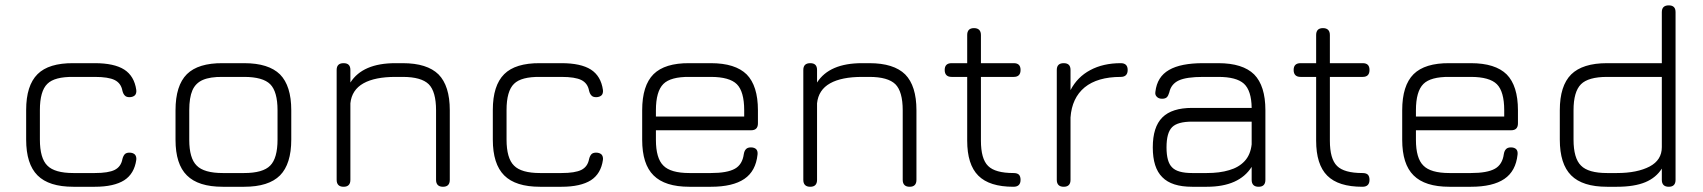

<svg xmlns="http://www.w3.org/2000/svg" viewBox="-20 -714 6510 734"><path d="M342.5 0C342.5 0 260.5 0 260.5 0C198 0 152.5 -14.5 123.5 -43.5C94.5 -72.5 80 -118 80 -180.5C80 -180.5 80 -180.5 80 -180.5C80 -180.5 80 -293.5 80 -293.5C80 -356 94.5 -401.5 123.5 -430.5C152 -459 198 -473 260.5 -472.5C260.5 -472.5 260.5 -472.5 260.5 -472.5C260.5 -472.5 342.5 -472.5 342.5 -472.5C391.5 -472.5 429 -464.5 455 -448C480.5 -431.5 496 -405.5 501 -370C501 -370 501 -370 501 -370C502 -361 500 -354 495.5 -349.5C490.5 -345 483.5 -342.5 475 -342.5C475 -342.5 475 -342.5 475 -342.5C467 -342.5 461 -344.5 457 -349C453 -353 450 -359 448 -367C448 -367 448 -367 448 -367C444.5 -386.5 434.5 -400 418.5 -408C402.5 -416 377 -420 342.5 -420C342.5 -420 342.5 -420 342.5 -420C342.5 -420 260.5 -420 260.5 -420C213 -420.5 179.5 -412 161 -393.5C142 -375 132.5 -341.5 132.5 -293.5C132.5 -293.5 132.5 -293.5 132.5 -293.5C132.5 -293.5 132.5 -180.5 132.5 -180.5C132.5 -133 142 -99.5 161 -81C179.5 -62 213 -52.5 260.5 -52.5C260.5 -52.5 260.5 -52.5 260.5 -52.5C260.5 -52.5 342.5 -52.5 342.5 -52.5C377 -52.5 402.5 -56.5 418.5 -64.5C434.5 -72.5 444.5 -86.5 448 -106C448 -106 448 -106 448 -106C450 -114 453 -120 457 -124.5C461 -128.5 467 -130.5 475 -130.5C475 -130.5 475 -130.5 475 -130.5C483.5 -130.5 490.5 -128 495.5 -123.5C500 -118.5 502 -111.5 501 -103C501 -103 501 -103 501 -103C496 -67.5 480.5 -41.5 455 -25C429 -8.5 391.5 0 342.5 0C342.5 0 342.5 0 342.5 0Z M913.5 0C913.5 0 831.5 0 831.5 0C769 0 723.5 -14.5 694.5 -43.5C665.5 -72 651 -117.5 651 -179.5C651 -179.5 651 -179.5 651 -179.5C651 -179.5 651 -292.5 651 -292.5C651 -355.5 665.5 -401.5 694.5 -430.5C723.5 -459 769 -473 831.5 -472.5C831.5 -472.5 831.5 -472.5 831.5 -472.5C831.5 -472.5 913.5 -472.5 913.5 -472.5C976 -472.5 1021.5 -458 1050.5 -429.5C1079 -400.5 1093.5 -355 1093.5 -292.5C1093.5 -292.5 1093.5 -292.5 1093.5 -292.5C1093.5 -292.5 1093.5 -180.5 1093.5 -180.5C1093.5 -118 1079 -72.5 1050.5 -43.5C1021.5 -14.5 976 0 913.5 0C913.5 0 913.5 0 913.5 0ZM703.5 -292.5C703.5 -292.5 703.5 -179.5 703.5 -179.5C703.5 -132.5 713 -99.5 732 -81C750.5 -62 784 -52.5 831.5 -52.5C831.5 -52.5 831.5 -52.5 831.5 -52.5C831.5 -52.5 913.5 -52.5 913.5 -52.5C961 -52.5 994.5 -62 1013 -81C1031.5 -99.5 1041 -133 1041 -180.5C1041 -180.5 1041 -180.5 1041 -180.5C1041 -180.5 1041 -292.5 1041 -292.5C1041 -340 1031.5 -373.5 1013 -392C994.5 -410.5 961 -420 913.5 -420C913.5 -420 913.5 -420 913.5 -420C913.5 -420 831.5 -420 831.5 -420C799.5 -420.5 774 -416.5 755.5 -408.5C737 -400.5 723.5 -387 715.5 -368.5C707.5 -350 703.5 -324.5 703.5 -292.5C703.5 -292.5 703.5 -292.5 703.5 -292.5Z M1293.5 0C1293.5 0 1293.5 0 1293.5 0C1276 0 1267 -9 1267 -26.5C1267 -26.5 1267 -26.5 1267 -26.5C1267 -26.5 1267 -446.5 1267 -446.5C1267 -464 1276 -472.5 1293.5 -472.5C1293.5 -472.5 1293.5 -472.5 1293.5 -472.5C1311 -472.5 1319.5 -464 1319.5 -446.5C1319.5 -446.5 1319.5 -446.5 1319.5 -446.5C1319.5 -446.5 1319.5 -398.5 1319.5 -398.5C1351 -448 1408.5 -472.5 1491.5 -472.5C1491.5 -472.5 1491.5 -472.5 1491.5 -472.5C1491.5 -472.5 1519.5 -472.5 1519.5 -472.5C1582 -472.5 1627.5 -458 1656.5 -429.5C1685 -400.5 1699.5 -355 1699.5 -292.5C1699.5 -292.5 1699.5 -292.5 1699.5 -292.5C1699.5 -292.5 1699.5 -26.5 1699.5 -26.5C1699.5 -9 1691 0 1673.5 0C1673.5 0 1673.5 0 1673.5 0C1656 0 1647 -9 1647 -26.5C1647 -26.5 1647 -26.5 1647 -26.5C1647 -26.5 1647 -292.5 1647 -292.5C1647 -340 1637.5 -373.5 1619 -392C1600 -410.5 1567 -420 1519.5 -420C1519.5 -420 1519.5 -420 1519.5 -420C1519.5 -420 1491.5 -420 1491.5 -420C1440 -420 1399 -412 1369.5 -395.5C1340 -379 1323 -353.5 1319.5 -319C1319.5 -319 1319.5 -319 1319.5 -319C1319.5 -319 1319.5 -26.5 1319.5 -26.5C1319.5 -9 1311 0 1293.5 0Z M2126.5 0C2126.5 0 2044.5 0 2044.5 0C1982 0 1936.5 -14.5 1907.5 -43.5C1878.5 -72.5 1864 -118 1864 -180.5C1864 -180.5 1864 -180.5 1864 -180.5C1864 -180.5 1864 -293.5 1864 -293.5C1864 -356 1878.5 -401.5 1907.5 -430.5C1936 -459 1982 -473 2044.5 -472.5C2044.5 -472.5 2044.5 -472.5 2044.5 -472.5C2044.5 -472.5 2126.5 -472.5 2126.5 -472.5C2175.5 -472.5 2213 -464.5 2239 -448C2264.5 -431.5 2280 -405.5 2285 -370C2285 -370 2285 -370 2285 -370C2286 -361 2284 -354 2279.5 -349.5C2274.5 -345 2267.5 -342.5 2259 -342.5C2259 -342.5 2259 -342.5 2259 -342.5C2251 -342.5 2245 -344.5 2241 -349C2237 -353 2234 -359 2232 -367C2232 -367 2232 -367 2232 -367C2228.5 -386.5 2218.5 -400 2202.5 -408C2186.5 -416 2161 -420 2126.5 -420C2126.5 -420 2126.5 -420 2126.5 -420C2126.5 -420 2044.5 -420 2044.5 -420C1997 -420.5 1963.5 -412 1945 -393.5C1926 -375 1916.5 -341.5 1916.5 -293.5C1916.5 -293.5 1916.5 -293.5 1916.5 -293.5C1916.5 -293.5 1916.5 -180.5 1916.5 -180.5C1916.5 -133 1926 -99.5 1945 -81C1963.5 -62 1997 -52.5 2044.5 -52.5C2044.5 -52.5 2044.5 -52.5 2044.5 -52.5C2044.5 -52.5 2126.5 -52.5 2126.5 -52.5C2161 -52.5 2186.5 -56.5 2202.5 -64.5C2218.5 -72.5 2228.5 -86.5 2232 -106C2232 -106 2232 -106 2232 -106C2234 -114 2237 -120 2241 -124.5C2245 -128.5 2251 -130.5 2259 -130.5C2259 -130.5 2259 -130.5 2259 -130.5C2267.5 -130.5 2274.5 -128 2279.5 -123.5C2284 -118.5 2286 -111.5 2285 -103C2285 -103 2285 -103 2285 -103C2280 -67.5 2264.5 -41.5 2239 -25C2213 -8.5 2175.5 0 2126.5 0C2126.5 0 2126.5 0 2126.5 0Z M2851.5 -216C2851.5 -216 2487.5 -216 2487.5 -216C2487.5 -216 2487.5 -179.5 2487.5 -179.5C2487.5 -132.5 2497 -99.5 2516 -81C2534.5 -62 2568 -52.5 2615.5 -52.5C2615.5 -52.5 2615.5 -52.5 2615.5 -52.5C2615.5 -52.5 2697.5 -52.5 2697.5 -52.5C2739.5 -52.5 2770 -58 2789.5 -69C2808.5 -79.5 2820 -98.5 2823.5 -125C2823.5 -125 2823.5 -125 2823.5 -125C2825 -133.5 2827.5 -139.5 2832 -144C2836 -148.5 2842.5 -150.5 2851 -150.5C2851 -150.5 2851 -150.5 2851 -150.5C2859.5 -150.5 2866.5 -148 2871 -143.5C2875.5 -138.5 2877 -131.5 2876 -123C2876 -123 2876 -123 2876 -123C2871.5 -81 2855 -50 2825.5 -30C2796 -10 2753.5 0 2697.5 0C2697.5 0 2697.5 0 2697.5 0C2697.5 0 2615.5 0 2615.5 0C2553 0 2507.5 -14.5 2478.5 -43.5C2449.5 -72 2435 -117.5 2435 -179.5C2435 -179.5 2435 -179.5 2435 -179.5C2435 -179.5 2435 -292.5 2435 -292.5C2435 -355.5 2449.5 -401.5 2478.5 -430.5C2507.5 -459 2553 -473 2615.5 -472.5C2615.5 -472.5 2615.5 -472.5 2615.5 -472.5C2615.5 -472.5 2697.5 -472.5 2697.5 -472.5C2760 -472.5 2805.5 -458 2834.5 -429.5C2863 -400.5 2877.5 -355 2877.5 -292.5C2877.5 -292.5 2877.5 -292.5 2877.5 -292.5C2877.5 -292.5 2877.5 -242.5 2877.5 -242.5C2877.5 -225 2869 -216 2851.5 -216C2851.5 -216 2851.5 -216 2851.5 -216ZM2697.5 -420C2697.5 -420 2615.5 -420 2615.5 -420C2568 -420.5 2534.5 -411.5 2516 -393C2497 -374 2487.5 -340.5 2487.5 -292.5C2487.5 -292.5 2487.5 -292.5 2487.5 -292.5C2487.5 -292.5 2487.5 -268.5 2487.5 -268.5C2487.5 -268.5 2825 -268.5 2825 -268.5C2825 -268.5 2825 -292.5 2825 -292.5C2825 -340 2815.5 -373.5 2797 -392C2778.5 -410.5 2745 -420 2697.5 -420C2697.5 -420 2697.5 -420 2697.5 -420Z M3077.5 0C3077.5 0 3077.5 0 3077.5 0C3060 0 3051 -9 3051 -26.5C3051 -26.5 3051 -26.5 3051 -26.5C3051 -26.5 3051 -446.5 3051 -446.5C3051 -464 3060 -472.5 3077.5 -472.5C3077.5 -472.5 3077.5 -472.5 3077.5 -472.5C3095 -472.5 3103.5 -464 3103.5 -446.5C3103.5 -446.5 3103.5 -446.5 3103.5 -446.5C3103.5 -446.5 3103.5 -398.5 3103.5 -398.5C3135 -448 3192.5 -472.5 3275.5 -472.5C3275.5 -472.5 3275.5 -472.5 3275.5 -472.5C3275.5 -472.5 3303.5 -472.5 3303.5 -472.5C3366 -472.5 3411.5 -458 3440.5 -429.5C3469 -400.5 3483.5 -355 3483.5 -292.5C3483.5 -292.5 3483.5 -292.5 3483.5 -292.5C3483.5 -292.5 3483.5 -26.5 3483.5 -26.5C3483.5 -9 3475 0 3457.5 0C3457.5 0 3457.5 0 3457.5 0C3440 0 3431 -9 3431 -26.5C3431 -26.5 3431 -26.5 3431 -26.5C3431 -26.5 3431 -292.5 3431 -292.5C3431 -340 3421.5 -373.5 3403 -392C3384 -410.5 3351 -420 3303.5 -420C3303.5 -420 3303.5 -420 3303.5 -420C3303.5 -420 3275.5 -420 3275.5 -420C3224 -420 3183 -412 3153.5 -395.5C3124 -379 3107 -353.5 3103.5 -319C3103.5 -319 3103.5 -319 3103.5 -319C3103.5 -319 3103.5 -26.5 3103.5 -26.5C3103.5 -9 3095 0 3077.5 0Z M3854.5 0C3854.5 0 3854.5 0 3854.5 0C3793 0 3748.5 -14 3720 -42.5C3691.5 -71 3677.5 -115.5 3677.5 -176.5C3677.5 -176.5 3677.5 -176.5 3677.5 -176.5C3677.5 -176.5 3677.5 -420 3677.5 -420C3677.5 -420 3618 -420 3618 -420C3600.5 -420 3591.5 -429 3591.5 -446.5C3591.5 -446.5 3591.5 -446.5 3591.5 -446.5C3591.5 -464 3600.5 -472.5 3618 -472.5C3618 -472.5 3618 -472.5 3618 -472.5C3618 -472.5 3677.5 -472.5 3677.5 -472.5C3677.5 -472.5 3677.5 -580 3677.5 -580C3677.5 -597.5 3686 -606.5 3703.5 -606.5C3703.5 -606.5 3703.5 -606.5 3703.5 -606.5C3721 -606.5 3730 -597.5 3730 -580C3730 -580 3730 -580 3730 -580C3730 -580 3730 -472.5 3730 -472.5C3730 -472.5 3855.5 -472.5 3855.5 -472.5C3873 -472.5 3881.5 -464 3881.5 -446.5C3881.5 -446.5 3881.5 -446.5 3881.5 -446.5C3881.5 -429 3873 -420 3855.5 -420C3855.5 -420 3855.5 -420 3855.5 -420C3855.5 -420 3730 -420 3730 -420C3730 -420 3730 -176.5 3730 -176.5C3730 -130 3739 -97.5 3757.5 -79.5C3775.5 -61.5 3808 -52.5 3854.5 -52.5C3854.5 -52.5 3854.5 -52.5 3854.5 -52.5C3864 -52.5 3871 -50.5 3875.5 -46C3879.5 -41.5 3881.5 -35 3881.5 -26.5C3881.5 -26.5 3881.5 -26.5 3881.5 -26.5C3881.5 -9 3872.5 0 3854.5 0Z M4046.5 0C4046.5 0 4046.5 0 4046.5 0C4029 0 4020 -9 4020 -26.5C4020 -26.5 4020 -26.5 4020 -26.5C4020 -26.5 4020 -446.5 4020 -446.5C4020 -464 4029 -472.5 4046.5 -472.5C4046.5 -472.5 4046.5 -472.5 4046.5 -472.5C4064 -472.5 4072.5 -464 4072.5 -446.5C4072.5 -446.5 4072.5 -446.5 4072.5 -446.5C4072.5 -446.5 4072.5 -369.5 4072.5 -369.5C4090 -403 4115 -428.5 4148 -446C4180.5 -463.5 4219.5 -472.5 4264.5 -472.5C4264.5 -472.5 4264.5 -472.5 4264.5 -472.5C4282 -472.5 4291 -464 4291 -446.5C4291 -446.5 4291 -446.5 4291 -446.5C4291 -429 4282 -420 4264.5 -420C4264.5 -420 4264.5 -420 4264.5 -420C4205 -420 4159 -406.5 4126.5 -380C4094 -353 4076 -314.5 4072.5 -265C4072.5 -265 4072.5 -265 4072.5 -265C4072.5 -265 4072.5 -26.5 4072.5 -26.5C4072.5 -9 4064 0 4046.5 0Z M4593.5 0C4593.5 0 4537.5 0 4537.5 0C4485.5 0 4447.5 -12 4423.5 -36.5C4399 -60.5 4387 -98.5 4387 -150.5C4387 -150.5 4387 -150.5 4387 -150.5C4387 -202.5 4399 -240.5 4423.5 -265C4448 -289.5 4486 -301.5 4537.5 -301.5C4537.5 -301.5 4537.5 -301.5 4537.5 -301.5C4537.5 -301.5 4765 -301.5 4765 -301.5C4764.5 -345.5 4754.5 -376.5 4735.5 -394C4716 -411.5 4683.5 -420 4637.5 -420C4637.5 -420 4637.5 -420 4637.5 -420C4637.5 -420 4579.5 -420 4579.5 -420C4537 -420 4506 -415.5 4486.5 -406.5C4467 -397.5 4454.5 -382 4450 -360.5C4450 -360.5 4450 -360.5 4450 -360.5C4447.5 -352 4444.5 -346 4441 -342.5C4437 -338.5 4431 -336.5 4422.5 -336.5C4422.5 -336.5 4422.5 -336.5 4422.5 -336.5C4414 -336.5 4407 -339 4402.5 -344C4397.5 -348.5 4395.5 -355 4397 -363.5C4397 -363.5 4397 -363.5 4397 -363.5C4401.5 -401.5 4418.5 -429 4449 -446.5C4479 -464 4522.5 -472.5 4579.5 -472.5C4579.5 -472.5 4579.5 -472.5 4579.5 -472.5C4579.5 -472.5 4637.5 -472.5 4637.5 -472.5C4700 -472.5 4745.5 -458 4774.5 -429.5C4803 -400.5 4817.5 -355 4817.5 -292.5C4817.5 -292.5 4817.5 -292.5 4817.5 -292.5C4817.5 -292.5 4817.5 -26.5 4817.5 -26.5C4817.5 -9 4809 0 4791.5 0C4791.5 0 4791.5 0 4791.5 0C4774 0 4765 -9 4765 -26.5C4765 -26.5 4765 -26.5 4765 -26.5C4765 -26.5 4765 -76 4765 -76C4733 -25.5 4676 0 4593.5 0C4593.5 0 4593.5 0 4593.5 0ZM4537.5 -52.5C4537.5 -52.5 4537.5 -52.5 4537.5 -52.5C4537.5 -52.5 4593.5 -52.5 4593.5 -52.5C4626 -52.5 4654.5 -56 4679 -63.5C4703.5 -70.5 4723 -82 4738 -98C4753 -114 4762 -135.5 4765 -162C4765 -162 4765 -162 4765 -162C4765 -162 4765 -249 4765 -249C4765 -249 4537.5 -249 4537.5 -249C4500.5 -249 4475 -242 4461 -228C4446.5 -213.5 4439.5 -188 4439.5 -150.5C4439.5 -150.5 4439.5 -150.5 4439.5 -150.5C4439.5 -113.5 4446.5 -88 4461 -74C4475 -59.5 4500.5 -52.5 4537.5 -52.5Z M5188.5 0C5188.5 0 5188.5 0 5188.5 0C5127 0 5082.5 -14 5054 -42.5C5025.5 -71 5011.5 -115.5 5011.5 -176.5C5011.5 -176.5 5011.5 -176.5 5011.5 -176.5C5011.5 -176.5 5011.5 -420 5011.5 -420C5011.5 -420 4952 -420 4952 -420C4934.5 -420 4925.5 -429 4925.5 -446.5C4925.5 -446.5 4925.5 -446.5 4925.5 -446.5C4925.5 -464 4934.5 -472.5 4952 -472.5C4952 -472.5 4952 -472.5 4952 -472.5C4952 -472.5 5011.5 -472.5 5011.5 -472.5C5011.5 -472.5 5011.5 -580 5011.5 -580C5011.5 -597.5 5020 -606.5 5037.5 -606.5C5037.5 -606.5 5037.5 -606.5 5037.5 -606.5C5055 -606.5 5064 -597.5 5064 -580C5064 -580 5064 -580 5064 -580C5064 -580 5064 -472.5 5064 -472.5C5064 -472.5 5189.5 -472.5 5189.5 -472.5C5207 -472.5 5215.5 -464 5215.5 -446.5C5215.5 -446.5 5215.5 -446.5 5215.5 -446.5C5215.5 -429 5207 -420 5189.5 -420C5189.5 -420 5189.5 -420 5189.5 -420C5189.5 -420 5064 -420 5064 -420C5064 -420 5064 -176.5 5064 -176.5C5064 -130 5073 -97.5 5091.5 -79.5C5109.5 -61.5 5142 -52.5 5188.5 -52.5C5188.5 -52.5 5188.5 -52.5 5188.5 -52.5C5198 -52.5 5205 -50.5 5209.5 -46C5213.5 -41.5 5215.5 -35 5215.5 -26.5C5215.5 -26.5 5215.5 -26.5 5215.5 -26.5C5215.5 -9 5206.5 0 5188.5 0Z M5757 -216C5757 -216 5393 -216 5393 -216C5393 -216 5393 -179.5 5393 -179.5C5393 -132.5 5402.5 -99.5 5421.5 -81C5440 -62 5473.5 -52.5 5521 -52.5C5521 -52.5 5521 -52.5 5521 -52.5C5521 -52.5 5603 -52.5 5603 -52.5C5645 -52.5 5675.5 -58 5695 -69C5714 -79.5 5725.5 -98.5 5729 -125C5729 -125 5729 -125 5729 -125C5730.5 -133.5 5733 -139.5 5737.5 -144C5741.5 -148.5 5748 -150.5 5756.5 -150.5C5756.5 -150.5 5756.5 -150.5 5756.5 -150.5C5765 -150.5 5772 -148 5776.5 -143.5C5781 -138.5 5782.5 -131.5 5781.5 -123C5781.5 -123 5781.5 -123 5781.5 -123C5777 -81 5760.5 -50 5731 -30C5701.5 -10 5659 0 5603 0C5603 0 5603 0 5603 0C5603 0 5521 0 5521 0C5458.5 0 5413 -14.5 5384 -43.5C5355 -72 5340.5 -117.5 5340.5 -179.5C5340.5 -179.5 5340.5 -179.5 5340.5 -179.5C5340.5 -179.5 5340.5 -292.5 5340.5 -292.5C5340.5 -355.5 5355 -401.5 5384 -430.5C5413 -459 5458.5 -473 5521 -472.5C5521 -472.5 5521 -472.5 5521 -472.5C5521 -472.5 5603 -472.5 5603 -472.5C5665.5 -472.5 5711 -458 5740 -429.5C5768.5 -400.5 5783 -355 5783 -292.5C5783 -292.5 5783 -292.5 5783 -292.5C5783 -292.5 5783 -242.5 5783 -242.5C5783 -225 5774.5 -216 5757 -216C5757 -216 5757 -216 5757 -216ZM5603 -420C5603 -420 5521 -420 5521 -420C5473.5 -420.5 5440 -411.5 5421.5 -393C5402.5 -374 5393 -340.5 5393 -292.5C5393 -292.5 5393 -292.5 5393 -292.5C5393 -292.5 5393 -268.5 5393 -268.5C5393 -268.5 5730.5 -268.5 5730.5 -268.5C5730.5 -268.5 5730.5 -292.5 5730.5 -292.5C5730.5 -340 5721 -373.5 5702.5 -392C5684 -410.5 5650.5 -420 5603 -420C5603 -420 5603 -420 5603 -420Z M6161.5 0C6161.5 0 6123.5 0 6123.5 0C6061 0 6015.5 -14.5 5986.5 -43.5C5957.5 -72.5 5943 -118 5943 -180.5C5943 -180.5 5943 -180.5 5943 -180.5C5943 -180.5 5943 -292.5 5943 -292.5C5943 -355 5957.5 -400.5 5986.5 -429.5C6015.5 -458 6061 -472.5 6123.5 -472.5C6123.5 -472.5 6123.5 -472.5 6123.5 -472.5C6123.5 -472.5 6333 -472.5 6333 -472.5C6333 -472.5 6333 -667.5 6333 -667.5C6333 -685 6342 -693.5 6359.5 -693.5C6359.5 -693.5 6359.5 -693.5 6359.5 -693.5C6377 -693.5 6385.5 -685 6385.5 -667.5C6385.5 -667.5 6385.5 -667.5 6385.5 -667.5C6385.5 -667.5 6385.5 -26.5 6385.5 -26.5C6385.5 -9 6377 0 6359.5 0C6359.5 0 6359.5 0 6359.5 0C6342 0 6333 -9 6333 -26.5C6333 -26.5 6333 -26.5 6333 -26.5C6333 -26.5 6333 -69.5 6333 -69.5C6318.5 -46.5 6297.5 -29 6270 -17.5C6242.5 -6 6206 0 6161.5 0C6161.5 0 6161.5 0 6161.5 0ZM6123.5 -52.5C6123.5 -52.5 6123.5 -52.5 6123.5 -52.5C6123.5 -52.5 6161.5 -52.5 6161.5 -52.5C6213.5 -52.5 6255 -61 6286.5 -77.5C6317.5 -94 6333 -118.5 6333 -151.5C6333 -151.5 6333 -151.5 6333 -151.5C6333 -151.5 6333 -420 6333 -420C6333 -420 6123.5 -420 6123.5 -420C6076 -420 6042.5 -410.5 6024 -392C6005 -373 5995.5 -340 5995.5 -292.5C5995.5 -292.5 5995.5 -292.5 5995.5 -292.5C5995.5 -292.5 5995.5 -180.5 5995.5 -180.5C5995.5 -133 6005 -99.5 6024 -81C6042.5 -62 6076 -52.5 6123.5 -52.5Z"/></svg>

Font: Jura-Fortis-Regular
Style: Regular
Weight: 500
Designer: Daniel Johnson, Alexei Vanyashin, Mirko Velimirovic
Foundry: Daniel Johnson
Version: ""